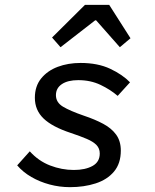

<svg xmlns="http://www.w3.org/2000/svg" viewBox="-20 -761 640 793"><path d="M269 12Q226 12 185 1Q144 -10 109.5 -30Q75 -50 51 -78L103 -136Q139 -96 187 -77.5Q235 -59 285 -59Q332 -59 362 -75.5Q392 -92 392 -127Q392 -148 378.5 -162Q365 -176 338 -187.5Q311 -199 272 -212Q196 -237 160 -271.5Q124 -306 124 -357Q124 -405 150 -437Q176 -469 218.5 -485Q261 -501 313 -501Q384 -501 435 -477Q486 -453 517 -421L466 -365Q436 -391 395 -410.5Q354 -430 303 -430Q260 -430 235.5 -413.5Q211 -397 211 -368Q211 -338 240 -320.5Q269 -303 327 -283Q372 -268 406.5 -249.5Q441 -231 460 -204.5Q479 -178 479 -139Q479 -86 451 -52.5Q423 -19 375 -3.5Q327 12 269 12ZM230 -566 195 -606 331 -741H431L519 -603L475 -566L377 -677H373Z"/></svg>

Font: Source Code Pro ExtraLight Medium
Style: Italic
Weight: 500
Italic angle: -11°
Monospace: yes
Version: Version 1.016;hotconv 1.0.116;makeotfexe 2.5.65601